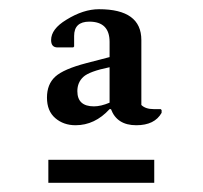

<svg xmlns="http://www.w3.org/2000/svg" viewBox="-20 -689 440 417"><path d="M144 -417Q118 -417 100 -432.5Q82 -448 82 -477Q82 -506 100 -522.5Q118 -539 168 -552L218 -565V-598Q218 -642 174 -642Q141 -642 141 -611V-588L139 -586H105Q91 -586 91 -602Q91 -626 124 -646Q161 -669 195 -669Q287 -669 287 -602V-461Q296 -452 314 -452H329L331 -450V-444Q316 -417 276 -417Q234 -417 221 -452H218Q186 -417 144 -417ZM148 -491Q148 -458 184 -458Q199 -458 218 -466V-543Q174 -534 161 -522Q148 -510 148 -491ZM85 -292V-342H315V-292Z"/></svg>

Font: Spectral
Style: Regular
Weight: 400
Designer: Jean-Baptiste Levee
Foundry: Production Type
Version: Version 1.002